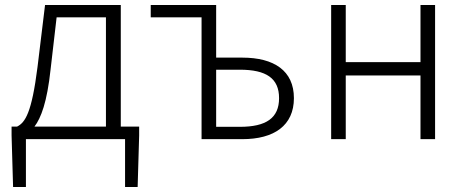

<svg xmlns="http://www.w3.org/2000/svg" viewBox="-20 -553 1849 763"><path d="M205 -484H401V-50H117C143 -84 167 -147 181 -277ZM460 -50V-533H159L129 -286C106 -104 80 -66 48 -50H26V-15L32 190H83V0H477V190H527L533 -15V-50Z M781 0H943C1069 0 1148 -54 1148 -163C1148 -272 1069 -324 943 -324H839V-533H579V-484H781ZM839 -49V-276H933C1038 -276 1089 -242 1089 -163C1089 -84 1038 -49 933 -49Z M1296 0H1354V-253H1651V0H1709V-533H1651V-306H1354V-533H1296Z"/></svg>

Font: Noto Sans CJK JP Light
Style: Regular
Weight: 300
Designer: Ryoko NISHIZUKA (kana & ideographs); Paul D. Hunt (Latin, Greek & Cyrillic); Wenlong ZHANG (bopomofo); Sandoll Communica
Foundry: Adobe Systems Incorporated
Version: Version 1.004;PS 1.004;hotconv 1.0.82;makeotf.lib2.5.63406